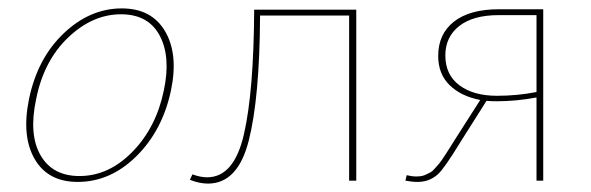

<svg xmlns="http://www.w3.org/2000/svg" viewBox="-20 -430 1407 457"><path d="M165 3Q94 3 62.5 -51.5Q31 -106 49 -194Q69 -291 131.5 -350.5Q194 -410 270 -410Q341 -410 373 -355.5Q405 -301 387 -215Q367 -120 305 -58.5Q243 3 165 3ZM169 -11Q239 -11 295.5 -69Q352 -127 370 -215Q387 -295 360 -345.5Q333 -396 268 -396Q200 -396 142 -340.5Q84 -285 66 -194Q48 -110 76.5 -60.5Q105 -11 169 -11Z M828 -407V0H811V-393H599Q598 -197 572 -95Q546 7 475 7Q455 7 432 -2L438 -15Q457 -8 473 -8Q537 -8 560.5 -110Q584 -212 585 -407Z M1168 -408H1273V0H1257V-198Q1209 -189 1163 -189Q1146 -189 1138 -190L1076 -92Q1037 -28 1022 -15Q1002 3 974 3Q960 3 945 0L948 -13Q960 -10 971 -10Q978 -10 983.5 -11Q989 -12 995 -15Q1001 -18 1005 -20Q1009 -22 1014.5 -28.5Q1020 -35 1023 -38Q1026 -41 1032.5 -50.5Q1039 -60 1041.5 -64Q1044 -68 1052 -80.5Q1060 -93 1063 -98L1123 -192Q1077 -201 1050 -227.5Q1023 -254 1023 -297Q1023 -349 1060.5 -378.5Q1098 -408 1168 -408ZM1163 -202Q1211 -202 1257 -211V-394H1167Q1106 -394 1073 -368Q1040 -342 1040 -298Q1040 -252 1073.5 -227Q1107 -202 1163 -202Z"/></svg>

Font: EauTest Thin
Style: Italic
Weight: 250
Italic angle: -12°
Designer: Christian Thalmann (Catharsis Fonts)
Version: Version 0.001;PS 000.001;hotconv 1.0.88;makeotf.lib2.5.64775